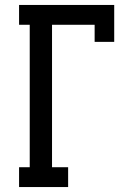

<svg xmlns="http://www.w3.org/2000/svg" viewBox="-20 -755 540 775"><path d="M57 0V-80H100V-655H57V-735H441V-586H362V-655H190V-80H255V0Z"/></svg>

Font: Iosevka Curly Slab Medium
Style: Regular
Weight: 500
Monospace: yes
Designer: Belleve Invis
Foundry: Belleve Invis
Version: Version 22.1.2; ttfautohint (v1.8.4)